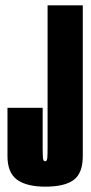

<svg xmlns="http://www.w3.org/2000/svg" viewBox="-20 -695 339 719"><path d="M149.8 4Q79.8 4 43.9 -22Q8 -48 8 -110.5V-291.2H139.8V-142Q139.8 -116 140.9 -103.5Q142 -91 149 -91Q156 -91 157.1 -103.5Q158.2 -116 158.2 -142V-675H290V-110.5Q290 -46.5 256 -21.2Q222 4 149.8 4Z"/></svg>

Font: Anybody UltraCondensed Thin
Style: Regular
Weight: 100
Width: 1
Designer: Tyler Finck
Foundry: Etcetera Type Company
Version: Version 1.110